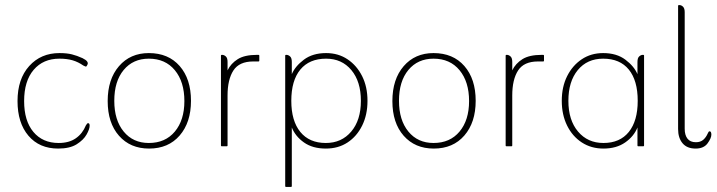

<svg xmlns="http://www.w3.org/2000/svg" viewBox="-20 -576 2824 756"><path d="M209 9Q135 9 92 -41.5Q49 -92 49 -178Q49 -265 95 -316Q141 -367 214 -367Q243 -367 263 -362Q283 -357 305 -347Q319 -340 323 -334Q327 -328 325 -323L323 -319Q321 -314 318 -314Q316 -314 313.5 -315.5Q311 -317 308 -318Q288 -332 266 -338.5Q244 -345 214 -345Q150 -345 112.5 -301Q75 -257 75 -178Q75 -100 111.5 -56.5Q148 -13 211 -13Q252 -13 278.5 -31.5Q305 -50 318 -82Q321 -86 322.5 -88.5Q324 -91 327 -91Q333 -91 333 -81Q333 -68 321 -46.5Q309 -25 282 -8Q255 9 209 9Z M567 9Q493 9 448.5 -41.5Q404 -92 404 -178Q404 -264 448.5 -315.5Q493 -367 566 -367Q643 -367 687.5 -316Q732 -265 732 -179Q732 -94 687.5 -42.5Q643 9 567 9ZM566 -13Q631 -13 668.5 -58Q706 -103 706 -178Q706 -254 668.5 -299.5Q631 -345 566 -345Q504 -345 467 -300.5Q430 -256 430 -179Q430 -103 467 -58Q504 -13 566 -13Z M876 -332V-299Q889 -326 916 -343Q943 -360 992 -360H998Q1001 -360 1001 -357V-337Q1001 -334 998 -334H977Q922 -334 899 -298.5Q876 -263 876 -200V-3Q876 0 873 0H853Q850 0 850 -3V-357Q850 -360 853 -360H855Q862 -360 869 -354Q876 -348 876 -332Z M1129 -74V157Q1129 160 1126 160H1106Q1103 160 1103 157V-357Q1103 -360 1106 -360H1108Q1115 -360 1122 -354Q1129 -348 1129 -332V-284Q1142 -315 1176.5 -341Q1211 -367 1264 -367Q1312 -367 1348.5 -342.5Q1385 -318 1406 -276Q1427 -234 1427 -179Q1427 -124 1406 -81.5Q1385 -39 1348.5 -15Q1312 9 1263 9Q1211 9 1177 -15Q1143 -39 1129 -74ZM1263 -13Q1325 -13 1363 -58Q1401 -103 1401 -179Q1401 -255 1363.5 -300Q1326 -345 1264 -345Q1198 -345 1162.5 -302Q1127 -259 1127 -179Q1127 -100 1162.5 -56.5Q1198 -13 1263 -13Z M1688 9Q1614 9 1569.5 -41.5Q1525 -92 1525 -178Q1525 -264 1569.5 -315.5Q1614 -367 1687 -367Q1764 -367 1808.5 -316Q1853 -265 1853 -179Q1853 -94 1808.5 -42.5Q1764 9 1688 9ZM1687 -13Q1752 -13 1789.5 -58Q1827 -103 1827 -178Q1827 -254 1789.5 -299.5Q1752 -345 1687 -345Q1625 -345 1588 -300.5Q1551 -256 1551 -179Q1551 -103 1588 -58Q1625 -13 1687 -13Z M1997 -332V-299Q2010 -326 2037 -343Q2064 -360 2113 -360H2119Q2122 -360 2122 -357V-337Q2122 -334 2119 -334H2098Q2043 -334 2020 -298.5Q1997 -263 1997 -200V-3Q1997 0 1994 0H1974Q1971 0 1971 -3V-357Q1971 -360 1974 -360H1976Q1983 -360 1990 -354Q1997 -348 1997 -332Z M2490 -284V-332Q2490 -348 2497 -354Q2504 -360 2511 -360H2513Q2516 -360 2516 -357V-3Q2516 0 2513 0H2493Q2490 0 2490 -3V-74Q2476 -39 2441.5 -15Q2407 9 2356 9Q2308 9 2271 -15Q2234 -39 2213 -81.5Q2192 -124 2192 -179Q2192 -234 2213 -276Q2234 -318 2270.5 -342.5Q2307 -367 2355 -367Q2408 -367 2442.5 -341Q2477 -315 2490 -284ZM2356 -13Q2421 -13 2456 -56.5Q2491 -100 2491 -179Q2491 -259 2456 -302Q2421 -345 2355 -345Q2292 -345 2255 -300Q2218 -255 2218 -179Q2218 -103 2256 -58Q2294 -13 2356 -13Z M2719 9Q2685 9 2667.5 -12Q2650 -33 2650 -68V-553Q2650 -556 2653 -556H2655Q2663 -556 2669.5 -549.5Q2676 -543 2676 -528V-69Q2676 -44 2687 -30Q2698 -16 2720 -16Q2738 -16 2749 -25.5Q2760 -35 2767 -51Q2770 -59 2774 -59Q2778 -59 2779.5 -55Q2781 -51 2781 -46Q2781 -32 2766 -11.5Q2751 9 2719 9Z"/></svg>

Font: Zain ExtraLight
Style: Regular
Weight: 200
Designer: Zain,Boutros
Foundry: Mobile Telecommunications Company (Zain), 2024
Version: Version 1.51; ttfautohint (v1.8.4)